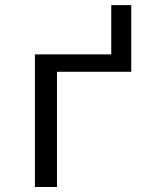

<svg xmlns="http://www.w3.org/2000/svg" viewBox="-20 -745 640 765"><path d="M207 0H119.1V-528.3H423.3V-724.6H502.9V-459H207Z"/></svg>

Font: Cousine
Style: Regular
Weight: 400
Monospace: yes
Designer: Steve Matteson
Foundry: Monotype Imaging Inc.
Version: Version 1.21